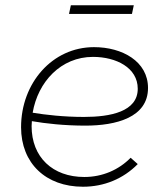

<svg xmlns="http://www.w3.org/2000/svg" viewBox="-20 -703 636 729"><path d="M295 6C375 6 448 -24 503 -80L476 -104C431 -58 369 -31 300 -31C180 -31 100 -106 100 -224L101 -243C153 -234 224 -226 304 -226C421 -226 542 -257 542 -369C542 -470 444 -524 337 -524C178 -524 60 -387 60 -220C60 -83 154 6 295 6ZM242 -650H481L488 -683H249ZM104 -275C124 -392 211 -487 333 -487C421 -487 503 -446 503 -366C503 -279 399 -259 299 -259C222 -259 153 -267 104 -275Z"/></svg>

Font: Fixel Display ExtraLight
Style: Italic
Weight: 200
Italic angle: -10°
Designer: AlfaBravo + MacPaw
Foundry: Kyrylo Tkachov, Marchela Mozhyna, Serhii Makarenko, Maria Weinstein, Zakhar Kryvoshyya
Version: Version 1.210;Glyphs 3.2 (3217)